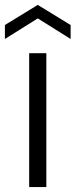

<svg xmlns="http://www.w3.org/2000/svg" viewBox="-39 -763 308 783"><path d="M80 -546H150V0H80ZM249 -604 115 -688 -19 -604V-661L115 -743L249 -661Z"/></svg>

Font: Poppins Light
Style: Regular
Weight: 300
Designer: Ninad Kale (Devanagari), Jonny Pinhorn (Latin)
Version: Version 5.002